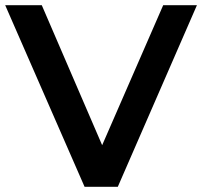

<svg xmlns="http://www.w3.org/2000/svg" viewBox="-25 -720 779 740"><path d="M301 0 -5 -700H136L409 -67H328L604 -700H734L429 0Z"/></svg>

Font: MOST Montserrat SemiBold
Style: Regular
Weight: 600
Designer: Julieta Ulanovsky
Foundry: Julieta Ulanovsky
Version: Version 8.000;March 11, 2024;FontCreator 15.0.0.2926 64-bit